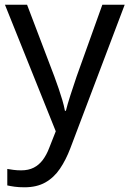

<svg xmlns="http://www.w3.org/2000/svg" viewBox="-20 -556 550 816"><path d="M1 -536H95L211 -231Q221 -204 229.5 -179Q238 -154 245 -130.5Q252 -107 256 -85H260Q266 -110 279 -150.5Q292 -191 306 -232L415 -536H510L279 74Q260 124 234.5 161.5Q209 199 172.5 219.5Q136 240 84 240Q60 240 42 237.5Q24 235 11 232V162Q22 164 37.5 166Q53 168 70 168Q101 168 123.5 156.5Q146 145 162 123.5Q178 102 189 73L217 2Z"/></svg>

Font: hexusinhala05
Style: Book
Weight: 400
Designer: Jelle Bosma - Monotype Design Team
Foundry: Monotype Imaging Inc.
Version: Version 2.003